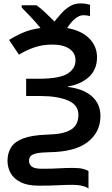

<svg xmlns="http://www.w3.org/2000/svg" viewBox="-20 -882 655 1124"><path d="M451 -862Q472 -862 486 -859Q500 -856 507 -854V-787Q493 -793 468 -793Q444 -793 419 -772Q394 -751 373 -718Q457 -703 502.5 -657Q548 -611 548 -547Q548 -475 500.5 -431.5Q453 -388 378 -376V-373Q468 -362 518 -318Q568 -274 568 -203Q568 -109 494 -51Q420 7 270 9Q219 10 193 16Q167 22 158.5 33Q150 44 150 60Q150 80 166 93Q182 106 226 106Q285 106 324 103.5Q363 101 405 101Q444 101 466 106.5Q488 112 498 120V222Q488 213 463 206.5Q438 200 406 200Q368 200 319 202.5Q270 205 207 205Q142 205 101.5 185Q61 165 42.5 132Q24 99 24 59Q24 14 45 -19.5Q66 -53 117 -72Q168 -91 257 -94Q352 -96 395.5 -123Q439 -150 439 -210Q439 -268 377.5 -294Q316 -320 213 -320H133V-421H207Q326 -421 374 -450Q422 -479 422 -529Q422 -572 386 -596.5Q350 -621 286 -621Q229 -621 181 -604.5Q133 -588 91 -562L33 -648Q72 -673 116 -691.5Q160 -710 217 -718Q192 -749 160 -783Q128 -817 107 -838V-851H194Q217 -835 245 -808.5Q273 -782 299 -756Q317 -779 339 -803.5Q361 -828 388.5 -845Q416 -862 451 -862Z"/></svg>

Font: Noto Sans SemiBold
Style: Regular
Weight: 600
Designer: Monotype Design Team
Foundry: Monotype Imaging Inc.
Version: Version 2.007